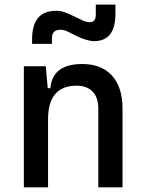

<svg xmlns="http://www.w3.org/2000/svg" viewBox="-20 -801 626 821"><path d="M400.4 0V-336.9Q400.4 -383.8 376 -409.2Q351.6 -434.6 307.6 -434.6Q185.5 -434.6 185.5 -291V0H82V-517.6H175.8L184.1 -423.8H195.3Q204.1 -527.3 332 -527.3Q414.1 -527.3 459 -477.5Q503.9 -427.7 503.9 -336.9V0ZM117.2 -613.3V-632.8Q117.2 -754.9 219.7 -754.9Q239.3 -754.9 256.3 -748.8Q273.4 -742.7 292 -733.4Q316.4 -721.2 333.7 -713.6Q351.1 -706.1 363.3 -706.1Q389.6 -706.1 389.6 -737.3V-781.2H473.6V-742.2Q473.6 -625 381.8 -625Q368.2 -625 348.1 -630.9Q328.1 -636.7 302.2 -649.4Q286.1 -657.7 270 -665.8Q253.9 -673.8 238.3 -673.8Q202.1 -673.8 202.1 -637.7V-613.3Z"/></svg>

Font: CaskaydiaMono NF
Style: Regular
Weight: 400
Designer: Aaron Bell
Foundry: Saja Typeworks
Version: Version 2111.001; ttfautohint (v1.8.4);Nerd Fonts 3.1.1